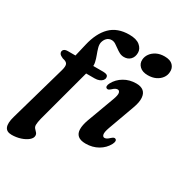

<svg xmlns="http://www.w3.org/2000/svg" viewBox="-217 -861 1128 1200"><g transform="rotate(30 347.0 -261.0)"><path d="M199.5 -370 223 -433H341Q358.5 -433 367.8 -428Q377 -423 377 -409.5Q377 -399 369.2 -390Q361.5 -381 347.8 -375.5Q334 -370 315.5 -370ZM51 -409Q51 -420 59.5 -427Q68 -434 85.5 -434H140.5L161.5 -523.5Q183 -616.5 232.8 -666Q282.5 -715.5 368 -715.5Q419.5 -715.5 445 -694Q470.5 -672.5 470.5 -644Q470.5 -613.5 453 -595.2Q435.5 -577 407 -577Q389 -577 373.5 -585.2Q358 -593.5 344.2 -604Q330.5 -614.5 317 -622.8Q303.5 -631 289 -631Q269 -631 255.5 -617.8Q242 -604.5 237 -583Q234 -566 239.8 -545.8Q245.5 -525.5 254 -503.5Q262.5 -481.5 267.5 -459Q272.5 -436.5 266.5 -415L150.5 17Q147 32 145 43.8Q143 55.5 143 64.5Q143 79 151 88Q159 97 166.8 105.2Q174.5 113.5 174.5 126Q174.5 143.5 155.2 159.5Q136 175.5 105.8 185.2Q75.5 195 42 195Q5 195 -5.8 169Q-16.5 143 -2 92L113.5 -314Q122 -345 115.8 -359Q109.5 -373 81.5 -378.5Q62.5 -387 56.8 -394.2Q51 -401.5 51 -409ZM548.5 -146.5Q535 -108.5 538.8 -93.5Q542.5 -78.5 554.5 -78.5Q562 -78.5 570.2 -83Q578.5 -87.5 590 -98.5Q599.5 -107 605.8 -109Q612 -111 617.5 -108Q624.5 -104.5 624.8 -95Q625 -85.5 617.5 -71Q597.5 -33.5 558.5 -11Q519.5 11.5 470 11.5Q432.5 11.5 414.2 -4.2Q396 -20 395.5 -49.5Q395 -79 409.5 -120L481.5 -315Q495.5 -352.5 491.8 -367.5Q488 -382.5 475.5 -382.5Q468 -382.5 459.8 -378.2Q451.5 -374 439.5 -362.5Q430.5 -354.5 424.2 -352.5Q418 -350.5 412.5 -353.5Q405.5 -357 405.2 -366.5Q405 -376 412.5 -390Q432.5 -427.5 471 -450.2Q509.5 -473 558 -473Q592 -473 610.5 -457.5Q629 -442 631.2 -411.5Q633.5 -381 617.5 -337ZM593 -553Q554 -553 533.5 -572.8Q513 -592.5 515 -621Q516.5 -644 530.8 -663.8Q545 -683.5 569.5 -695.8Q594 -708 627 -708Q668 -708 687 -688Q706 -668 703.5 -639.5Q702.5 -615.5 688 -595.8Q673.5 -576 649.2 -564.5Q625 -553 593 -553Z"/></g></svg>

Font: Fraunces SemiBold
Style: Italic
Weight: 600
Italic angle: -16°
Version: Version 1.000;[b76b70a41]